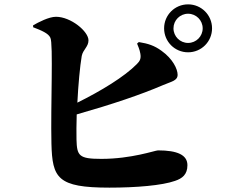

<svg xmlns="http://www.w3.org/2000/svg" viewBox="-20 -833 1040 881"><path d="M733 -703C733 -642 782 -593 843 -593C904 -593 953 -642 953 -703C953 -764 904 -813 843 -813C782 -813 733 -764 733 -703ZM776 -703C776 -740 806 -770 843 -770C880 -770 910 -740 910 -703C910 -666 880 -636 843 -636C806 -636 776 -666 776 -703ZM609 -633C612 -625 621 -606 624 -587C628 -564 622 -553 608 -539C551 -481 444 -416 335 -362C339 -443 347 -529 355 -576C361 -606 386 -618 386 -648C386 -689 305 -756 237 -756C204 -756 157 -731 132 -717V-708C171 -693 202 -680 211 -660C225 -635 212 -346 216 -174C220 -16 243 28 482 28C605 28 724 18 783 -3C816 -14 840 -32 840 -75C840 -122 794 -143 705 -143C692 -143 584 -104 445 -104C342 -104 333 -118 331 -193C330 -222 331 -263 332 -308C497 -355 627 -399 727 -442C766 -459 795 -462 795 -490C795 -516 773 -563 721 -600C688 -624 660 -633 617 -640Z"/></svg>

Font: Noto Serif CJK HK Black
Style: Regular
Weight: 900
Designer: Ryoko NISHIZUKA 西塚涼子 (kana & ideographs); Frank Grießhammer (Latin, Greek & Cyrillic); Wenlong ZHANG 张文龙 (bopomofo); San
Foundry: Adobe
Version: Version 2.001;hotconv 1.1.0;makeotfexe 2.6.0